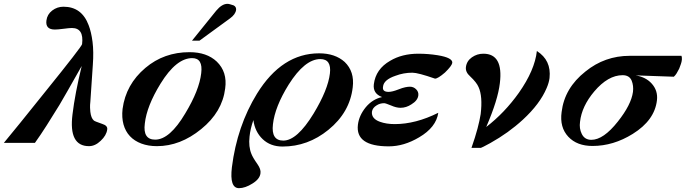

<svg xmlns="http://www.w3.org/2000/svg" viewBox="-61 -745 3575 1001"><path d="M498 -70Q494 -39 464 -11Q435 17 403 17Q296 17 317 -149Q330 -257 365 -401Q320 -322 291.5 -271.5Q263 -221 249 -198Q214 -141 182.5 -91.5Q151 -42 121 0H-41Q-9 -38 44.5 -104.5Q98 -171 176 -268Q365 -502 367 -515Q377 -599 314 -599Q307 -599 296.5 -598Q286 -597 271 -595Q255 -593 244 -592Q233 -591 225 -591Q175 -591 181 -638Q185 -670 211 -690Q237 -710 270 -710Q365 -710 401 -614Q415 -578 421.5 -526.5Q428 -475 423 -407L410 -214Q408 -197 408.5 -183.5Q409 -170 410 -162Q414 -129 428 -117Q431 -113 472 -99Q501 -90 498 -70Z M1113 -284Q1098 -161 988 -72Q879 17 757 17Q712 17 676 3.5Q640 -10 616.5 -35Q593 -60 583 -96Q573 -132 578 -177Q595 -305 697 -391Q794 -473 927 -473Q1017 -473 1069 -424Q1125 -370 1113 -284ZM988 -363Q998 -442 941 -442Q858 -442 776 -309Q704 -192 694 -101Q683 -17 748 -17Q824 -17 905 -154Q978 -275 988 -363ZM1157 -717Q1171 -710 1170 -694Q1167 -670 1138 -649L979 -533H940L1066 -689Q1096 -725 1125 -725Q1130 -725 1137.5 -723Q1145 -721 1157 -717Z M1778 -290Q1763 -159 1651 -68Q1544 19 1412 19Q1349 19 1308.5 -19.5Q1268 -58 1260 -119Q1252 -96 1247 -74.5Q1242 -53 1240 -33Q1234 20 1250 58Q1253 66 1260.5 79Q1268 92 1282 112Q1300 138 1297 158Q1294 188 1255 212Q1217 236 1185 236Q1135 236 1148 127Q1175 -88 1279 -257Q1409 -467 1603 -467Q1686 -467 1736 -422Q1788 -372 1778 -290ZM1659 -362Q1668 -437 1609 -437Q1528 -437 1444 -304Q1372 -188 1362 -97Q1352 -12 1416 -12Q1488 -12 1574 -153Q1649 -277 1659 -362Z M2297 -417Q2294 -401 2259 -367Q2222 -335 2207 -335Q2118 -366 2089 -366Q2043 -366 2001 -350Q1939 -329 1936 -293Q1931 -266 1965 -266Q1984 -266 2017 -279Q2037 -287 2051.5 -290Q2066 -293 2076 -293Q2095 -293 2108.5 -279.5Q2122 -266 2120 -248Q2117 -221 2084 -201Q2057 -183 2027 -183Q2005 -183 1978 -195Q1949 -207 1942 -207Q1920 -207 1903 -196Q1881 -183 1878 -162Q1875 -126 1920 -110Q1953 -98 1997 -98Q2106 -98 2224 -157Q2213 -81 2124 -29Q2045 18 1966 18Q1791 18 1805 -95Q1811 -143 1846 -186Q1881 -228 1931 -239Q1882 -257 1888 -306Q1898 -385 1973 -428Q2035 -465 2120 -465Q2146 -465 2171 -463Q2196 -461 2221 -457Q2300 -444 2297 -417Z M2804 -338Q2801 -314 2789 -286Q2754 -203 2665 -121Q2590 -52 2495 1Q2449 26 2446 26H2397Q2417 -31 2428.5 -74.5Q2440 -118 2445 -150Q2456 -243 2434 -291Q2429 -303 2418 -317Q2407 -331 2390 -347Q2365 -369 2368 -395Q2372 -427 2399 -446Q2426 -465 2459 -465Q2564 -465 2545 -311Q2540 -268 2522.5 -211.5Q2505 -155 2474 -83Q2570 -157 2644 -261Q2727 -379 2738 -479Q2814 -431 2804 -338Z M3494 -434Q3493 -423 3489 -411.5Q3485 -400 3480 -387Q3473 -373 3466.5 -362.5Q3460 -352 3452 -345L3253 -352Q3306 -343 3336 -310Q3370 -273 3364 -222Q3352 -118 3238 -47Q3137 16 3028 16Q2947 16 2902 -32Q2856 -81 2867 -161Q2882 -286 2991 -372Q3092 -454 3222 -454H3492Q3495 -445 3494 -434ZM3239 -266Q3243 -298 3232 -325Q3220 -353 3185 -353Q3109 -353 3037 -268Q2972 -191 2963 -110Q2958 -75 2972 -47Q2987 -16 3022 -16Q3085 -16 3160 -111Q3230 -199 3239 -266Z"/></svg>

Font: DG Didot
Style: Bold Italic
Weight: 700
Designer: David Gatwood, Takis Katsoulidis, and George D. Matthiopoulos
Foundry: David Gatwood
Version: Version 1.0